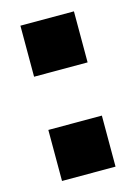

<svg xmlns="http://www.w3.org/2000/svg" viewBox="-85 -548 422 596"><g transform="rotate(-15 126.0 -249.5)"><path d="M40 0V-164H212V0ZM40 -335V-499H212V-335Z"/></g></svg>

Font: Teko
Style: Bold
Weight: 700
Designer: Manushi Parikh, Jonny Pinhorn
Foundry: Indian Type Foundry
Version: Version 1.106;PS 1.0;hotconv 1.0.78;makeotf.lib2.5.61930; tt